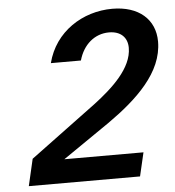

<svg xmlns="http://www.w3.org/2000/svg" viewBox="-52 -785 759 834"><g transform="rotate(-5 327.0 -368.0)"><path d="M40 0H525L549 -103H204L409 -244C537 -334 654 -442 654 -577C654 -674 583 -736 468 -736C339 -736 216 -659 182 -524H313C332 -592 382 -635 445 -635C496 -635 525 -606 525 -561C525 -472 436 -392 356 -331L67 -117Z"/></g></svg>

Font: Perun SemiBold Italic
Style: Regular
Weight: 400
Italic angle: -12°
Foundry: Copyright (c) Stefan Peev, Context Ltd, 2016
Version: Version 1.026